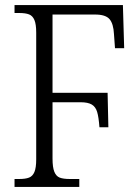

<svg xmlns="http://www.w3.org/2000/svg" viewBox="-20 -733 548 753"><path d="M37 -31H55Q80 -31 94 -36.5Q108 -42 115 -58.5Q122 -75 122 -108V-605Q122 -638 115 -654.5Q108 -671 94 -676.5Q80 -682 55 -682H37V-713H462L467 -544H431L427 -599Q425 -640 409.5 -658Q394 -676 353 -676H186V-369H402L405 -234H370Q367 -274 361 -294Q355 -314 340 -323Q325 -332 296 -332H186V-111Q186 -77 193 -59.5Q200 -42 214 -36.5Q228 -31 254 -31H291V0H37Z"/></svg>

Font: Noto Serif NarrowLight
Style: Regular
Weight: 300
Width: 4
Designer: Monotype Design Team
Foundry: Monotype Imaging Inc.
Version: Version 1.001